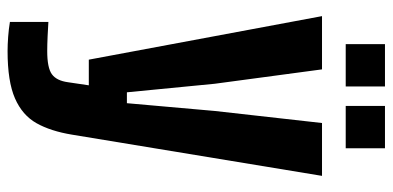

<svg xmlns="http://www.w3.org/2000/svg" viewBox="-278 -524 1011 494"><g transform="rotate(90 227.0 -276.5)"><path d="M133 0 21 -600H158L195 -324L217 -98H245L265 -324L296 -600H432L326 43Q317 98 296.5 134.5Q276 171 232.5 190Q189 209 111 209Q94 209 74 207.5Q54 206 36 203V104Q50 105 72.5 106Q95 107 111 107Q154 107 170.5 95Q187 83 191 54L199 0ZM252 -661V-762H361V-661ZM93 -661V-762H202V-661Z"/></g></svg>

Font: Big Shoulders Text ExtraBold
Style: Regular
Weight: 800
Designer: Patric King
Foundry: XO Type Co
Version: Version 1.000; ttfautohint (v1.8.2)